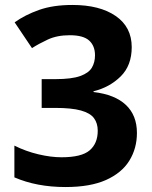

<svg xmlns="http://www.w3.org/2000/svg" viewBox="-20 -744 612 774"><path d="M511 -554Q511 -480 466.5 -436Q422 -392 357 -376V-373Q443 -363 487.5 -321Q532 -279 532 -208Q532 -146 501.5 -96.5Q471 -47 407.5 -18.5Q344 10 244 10Q128 10 38 -29V-157Q84 -134 134.5 -122Q185 -110 228 -110Q309 -110 341.5 -138Q374 -166 374 -217Q374 -247 359 -267.5Q344 -288 306.5 -298.5Q269 -309 202 -309H148V-425H203Q269 -425 303.5 -437.5Q338 -450 350.5 -471.5Q363 -493 363 -521Q363 -559 339.5 -580.5Q316 -602 261 -602Q210 -602 172.5 -584.5Q135 -567 109 -550L39 -654Q81 -684 137.5 -704Q194 -724 272 -724Q382 -724 446.5 -679.5Q511 -635 511 -554Z"/></svg>

Font: Noto Sans Gujarati UI
Style: Bold
Weight: 700
Designer: Jelle Bosma - Monotype Design Team, Universal Thirst
Foundry: Monotype Imaging Inc.
Version: Version 2.106; ttfautohint (v1.8.4.7-5d5b)